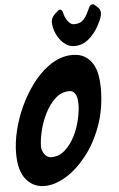

<svg xmlns="http://www.w3.org/2000/svg" viewBox="-95 -1078 700 1127"><g transform="rotate(-5 255.0 -515.0)"><path d="M247 -947Q247 -974 267 -994L273 -1000Q277 -1004 279 -1005L287 -1012Q294 -1019 303 -1019Q313 -1019 318 -999Q320 -989 325 -976Q330 -963 337.5 -952.5Q345 -942 354.5 -934.5Q364 -927 376 -927Q407 -927 424 -940.5Q441 -954 455 -980L474 -1019Q482 -1034 493 -1034Q502 -1034 509 -1027L510 -1026Q514 -1022 517.5 -1019Q521 -1016 524 -1013Q534 -1004 536.5 -994Q539 -984 539 -978Q539 -967 533 -950Q527 -933 519 -919L511 -903Q486 -858 450 -828.5Q414 -799 368 -799Q341 -799 319.5 -813Q298 -827 282 -849Q266 -871 257 -897Q248 -923 247 -947ZM121 4Q55 4 13 -47Q-29 -98 -29 -201Q-29 -264 -12 -334.5Q5 -405 36 -472.5Q67 -540 109.5 -598Q152 -656 204 -695Q275 -748 349 -748Q395 -748 424 -729.5Q453 -711 470 -682Q487 -653 493.5 -616Q500 -579 500 -541Q500 -420 463.5 -319Q427 -218 369 -146Q311 -73 246 -34.5Q181 4 121 4ZM175 -161Q222 -161 257 -193Q292 -225 315 -271Q338 -317 349.5 -368Q361 -419 361 -457Q361 -469 359.5 -483Q358 -497 353 -509Q348 -521 339 -529.5Q330 -538 314 -538Q266 -538 230 -504Q194 -470 169.5 -421Q145 -372 132.5 -319Q120 -266 120 -227Q120 -205 135.5 -183Q151 -161 175 -161Z"/></g></svg>

Font: Bangerz 2
Style: Regular
Weight: 400
Designer: vernon adams
Foundry: Vernon Adams
Version: Version 2.10;December 28, 2023;FontCreator 13.0.0.2683 64-bi